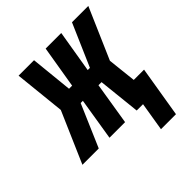

<svg xmlns="http://www.w3.org/2000/svg" viewBox="-225 -649 923 923"><g transform="rotate(-45 237.0 -187.0)"><path d="M345 146 369 0H326L303 -216H282L247 0H141L176 -216H161L68 0H-43L70 -260L43 -520H148L170 -304H191L227 -520H333L297 -304H312L406 -520H517L404 -260L420 -114H490L447 146Z"/></g></svg>

Font: Iosevka Term Curly Heavy
Style: Italic
Weight: 900
Italic angle: -9°
Designer: Belleve Invis
Foundry: Belleve Invis
Version: Version 32.3.0